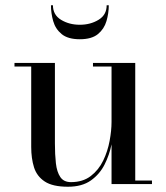

<svg xmlns="http://www.w3.org/2000/svg" viewBox="-20 -699 632 729"><path d="M181 -679Q181 -642.5 211.8 -623.8Q242.5 -605 283 -605Q323.5 -605 354.2 -623.8Q385 -642.5 385 -679H393Q393 -648.5 384.2 -618.8Q375.5 -589 351.8 -569.5Q328 -550 283 -550Q238 -550 214.2 -569.5Q190.5 -589 182 -618.8Q173.5 -648.5 173.5 -679ZM493.5 -13.5H557V0H403.5V-151Q395.5 -111 377 -74.2Q358.5 -37.5 325 -13.8Q291.5 10 238 10Q180 10 150 -9.8Q120 -29.5 109.2 -63.5Q98.5 -97.5 98.5 -141V-446.5H35V-460H188.5V-154.5Q188.5 -112.5 192.2 -79.2Q196 -46 209 -26.8Q222 -7.5 249.5 -7.5Q294.5 -7.5 324.5 -30.5Q354.5 -53.5 371.8 -89.2Q389 -125 396.2 -164.2Q403.5 -203.5 403.5 -236V-446.5H333V-460H493.5Z"/></svg>

Font: Bodoni Moda 16pt
Style: Regular
Weight: 400
Version: Version 2.3